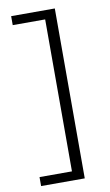

<svg xmlns="http://www.w3.org/2000/svg" viewBox="-93 -758 532 927"><g transform="rotate(-10 173.0 -294.5)"><path d="M245 122H31V78H190V-667H31V-711H245Z"/></g></svg>

Font: Isabella Sans
Style: Regular
Weight: 400
Designer: Original fonts by Christian Thalmann (Catharsis Fonts), Modifications by Cristiano Sobral
Version: Version 0.002;July 12, 2020;FontCreator 13.0.0.2655 64-bit; 